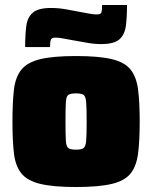

<svg xmlns="http://www.w3.org/2000/svg" viewBox="-20 -743 611 771"><path d="M285 8Q194 8 142 -4.5Q90 -17 66 -46.5Q42 -76 36 -127Q30 -178 30 -255Q30 -332 36 -383Q42 -434 66 -463.5Q90 -493 142 -505.5Q194 -518 285 -518Q377 -518 429 -505.5Q481 -493 504.5 -463.5Q528 -434 534.5 -383Q541 -332 541 -255Q541 -178 534.5 -127Q528 -76 504.5 -46.5Q481 -17 429 -4.5Q377 8 285 8ZM285 -142Q306 -142 315 -148Q324 -154 326 -177.5Q328 -201 328 -255Q328 -309 326 -333Q324 -357 315 -362.5Q306 -368 285 -368Q264 -368 255 -362.5Q246 -357 244.5 -333Q243 -309 243 -255Q243 -201 244.5 -177.5Q246 -154 255 -148Q264 -142 285 -142ZM81 -554Q81 -603 85.5 -638Q90 -673 111.5 -692Q133 -711 185 -711Q215 -711 246 -705.5Q277 -700 302 -695Q323 -691 340 -688Q357 -685 368 -685Q385 -685 387.5 -693.5Q390 -702 390 -723H490Q490 -675 485.5 -639.5Q481 -604 459.5 -585Q438 -566 386 -566Q356 -566 325.5 -572Q295 -578 269 -582Q248 -586 231 -589Q214 -592 203 -592Q187 -592 184 -583Q181 -574 181 -554Z"/></svg>

Font: Saira Black
Style: Regular
Weight: 900
Designer: Hector Gatti with collaboration of the Omnibus-Type team
Foundry: Omnibus-Type
Version: Version 1.100; ttfautohint (v1.8.3)